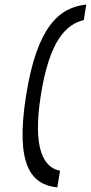

<svg xmlns="http://www.w3.org/2000/svg" viewBox="-20 -714 398 841"><path d="M231 107 243 34C173 20 121 -58 159 -298C197 -537 270 -608 347 -626C350 -648 355 -673 358 -694C241 -682 142 -600 94 -294C46 11 117 95 231 107Z"/></svg>

Font: Charger Static
Style: 2Obl
Weight: 1000
Designer: Jasper
Foundry: KineticPlasma Fonts/Cannot Into Space Fonts
Version: Version 1.1